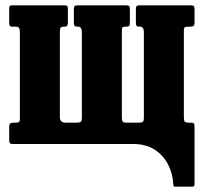

<svg xmlns="http://www.w3.org/2000/svg" viewBox="-20 -540 764 720"><path d="M287 -419.5Q287 -440 272.5 -440H271Q262.5 -440 259.8 -443Q257 -446 257 -457V-505Q257 -514 259.8 -517Q262.5 -520 271 -520H453Q462 -520 464.5 -516.8Q467 -513.5 467 -504V-456Q467 -445.5 464 -442.8Q461 -440 453 -440H450Q442.5 -440 439.8 -437.8Q437 -435.5 437 -426V-102.5Q437 -89.5 439.5 -84.8Q442 -80 455 -80H499.5Q511.5 -80 515.5 -83.2Q519.5 -86.5 519.5 -99.5V-419.5Q519.5 -440 505 -440H503Q495 -440 492.2 -443Q489.5 -446 489.5 -457V-505Q489.5 -514 492.2 -517Q495 -520 503.5 -520H695.5Q704.5 -520 707 -516.8Q709.5 -513.5 709.5 -504V-456Q709.5 -445.5 705.5 -442.8Q701.5 -440 691.5 -440H686.5Q677 -440 673.2 -437.8Q669.5 -435.5 669.5 -426V-102.5Q669.5 -89.5 672 -84.8Q674.5 -80 687.5 -80H696.5Q705 -80 707.2 -76.8Q709.5 -73.5 709.5 -65V146.5Q709.5 153 708.2 156.5Q707 160 700 160H639Q632 160 631 157.5Q630 155 629.5 148.5Q628 112.5 611 78.2Q594 44 561.2 22Q528.5 0 479.5 0H28.5Q19.5 0 17 -3.2Q14.5 -6.5 14.5 -16V-64Q14.5 -74.5 18.8 -77.2Q23 -80 32.5 -80H39Q46.5 -80 50.5 -82.2Q54.5 -84.5 54.5 -94V-417.5Q54.5 -430.5 51.2 -435.2Q48 -440 38 -440H27.5Q19.5 -440 17 -443.2Q14.5 -446.5 14.5 -455V-509Q14.5 -517.5 18.2 -518.8Q22 -520 30 -520H223.5Q231.5 -520 233 -516.5Q234.5 -513 234.5 -504.5V-454.5Q234.5 -440 223.5 -440H219Q211 -440 207.8 -436.8Q204.5 -433.5 204.5 -420.5V-100.5Q204.5 -80 225.5 -80H267Q279 -80 283 -83.2Q287 -86.5 287 -99.5Z"/></svg>

Font: Besley* Condensed
Style: Bold
Weight: 700
Width: 3
Designer: Owen Earl
Foundry: indestructible type*
Version: Version 3.000; ttfautohint (v1.8.3)